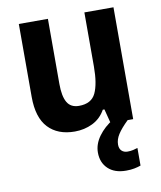

<svg xmlns="http://www.w3.org/2000/svg" viewBox="-87 -615 773 923"><g transform="rotate(-10 300.0 -154.0)"><path d="M530 -546V0H420L402 -70H394Q371 -29 331 -9.5Q291 10 244 10Q161 10 114.5 -39.5Q68 -89 68 -190V-546H210V-228Q210 -168 227.5 -138Q245 -108 285 -108Q346 -108 367 -153Q388 -198 388 -282V-546ZM437 108Q437 128 448 138.5Q459 149 477 149Q492 149 504.5 146Q517 143 526 140V226Q512 231 494.5 234.5Q477 238 454 238Q398 238 366.5 208Q335 178 335 129Q335 88 362.5 50Q390 12 436 -16L503 0Q469 33 453 58Q437 83 437 108Z"/></g></svg>

Font: Noto Sans Devanagari UI SemiCondensed
Style: Bold
Weight: 700
Width: 4
Designer: Jelle Bosma - Monotype Design Team
Foundry: Monotype Imaging Inc.
Version: Version 2.004; ttfautohint (v1.8.4.7-5d5b)